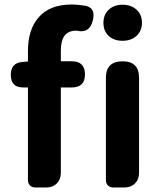

<svg xmlns="http://www.w3.org/2000/svg" viewBox="-20 -832 715 852"><path d="M137 0Q122 0 113 -9Q104 -18 104 -33V-444H82Q28 -444 28 -500Q28 -553 79 -557L104 -559V-605Q104 -699 149 -752Q198 -812 298 -812Q324 -812 362 -806Q386 -799 392 -783Q398 -768 392 -742Q378 -682 320 -696Q319 -696 318 -696Q250 -696 250 -608V-560H299Q357 -560 357 -502Q357 -444 299 -444H250V-222V-65Q250 -36 232 -18Q214 0 185 0H177ZM483 0Q468 0 459 -9Q450 -18 450 -33V-487Q450 -560 524 -560Q597 -560 597 -487V-280V-65Q597 -36 579 -18Q561 0 532 0H523ZM524 -651Q486 -651 462.5 -672.5Q439 -694 439 -730.5Q439 -767 462.5 -789Q486 -811 524 -811Q562 -811 586 -789Q610 -767 610 -731Q610 -695 586 -673Q562 -651 524 -651Z"/></svg>

Font: GenSenRounded2 TW B
Style: Regular
Weight: 700
Version: Version 2.000;PS 2;hotconv 16.6.51;makeotf.lib2.5.65220 DEVE